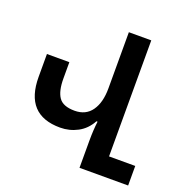

<svg xmlns="http://www.w3.org/2000/svg" viewBox="-128 -832 921 950"><g transform="rotate(20 333.0 -357.0)"><path d="M647 -103H509V-714H391V-418Q391 -344 360.5 -300.5Q330 -257 271 -257Q210 -257 187.5 -289.5Q165 -322 165 -388V-474H47V-354Q47 -154 232 -154Q281 -154 323.5 -176.5Q366 -199 391 -245H397Q391 -200 391 -141V0H647Z"/></g></svg>

Font: Noto Sans Armenian Condensed Semi
Style: Regular
Weight: 600
Width: 3
Designer: Monotype Design Team
Foundry: Monotype Imaging Inc.
Version: Version 1.901